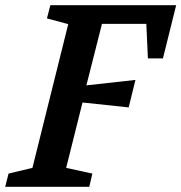

<svg xmlns="http://www.w3.org/2000/svg" viewBox="-55 -720 699 740"><path d="M-35 0 -22 -51 70 -73 208 -627 126 -649 139 -700H624L573 -495H515L509 -628H338L278 -391L467 -412L441 -306L263 -325L200 -73L301 -51L289 0Z"/></svg>

Font: Volkhov
Style: Bold Italic
Weight: 700
Designer: Cyreal (www.cyreal.org)
Foundry: Cyreal (www.cyreal.org)
Version: Version 1.001